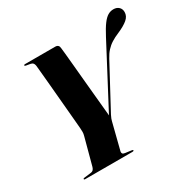

<svg xmlns="http://www.w3.org/2000/svg" viewBox="-159 -877 1037 1036"><g transform="rotate(-30 360.0 -359.0)"><path d="M362 -223.5 565 -608.5Q587.5 -651.5 605 -675Q622.5 -698.5 638.8 -708.2Q655 -718 674 -718Q694.5 -718 707 -706.2Q719.5 -694.5 719.5 -675Q719.5 -649.5 697.5 -630.8Q675.5 -612 632.5 -593.5Q607 -583 586.8 -570.2Q566.5 -557.5 550.8 -540.2Q535 -523 522 -498.5L378.5 -231.5Q373 -220.5 370 -212.8Q367 -205 365.5 -198L324 -34Q322.5 -26 326.2 -21Q330 -16 341 -14.5L378.5 -9.5Q383.5 -9 385.5 -7.8Q387.5 -6.5 387.5 -5Q387.5 -2.5 385.2 -1.2Q383 0 379 0H84Q81 0 79.2 -1Q77.5 -2 77.5 -4Q77.5 -8.5 84.5 -9L125.5 -14Q138.5 -15.5 144 -23Q149.5 -30.5 151.5 -39L196 -205Q199.5 -217.5 199.5 -228.2Q199.5 -239 198.5 -252Q198 -259.5 195.2 -290.8Q192.5 -322 188.5 -367Q184.5 -412 180.2 -460.5Q176 -509 172 -552.8Q168 -596.5 165.2 -626Q162.5 -655.5 162 -660Q160 -675 152.5 -681Q145 -687 114.5 -690.5Q110 -691.5 108.2 -692.5Q106.5 -693.5 106.5 -696Q106.5 -698 108.2 -699Q110 -700 113 -700H301.5Q313 -700 319 -694Q325 -688 325.5 -677Q326.5 -671.5 329.5 -639.8Q332.5 -608 337 -560.5Q341.5 -513 346.2 -460.2Q351 -407.5 355.8 -358.2Q360.5 -309 363.8 -274Q367 -239 368 -229Z"/></g></svg>

Font: Fraunces 120pt
Style: Bold Italic
Weight: 700
Italic angle: -16°
Version: Version 1.000;[b76b70a41]